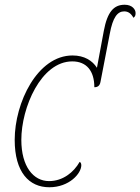

<svg xmlns="http://www.w3.org/2000/svg" viewBox="-20 -780 592 810"><path d="M188 10C272 10 323 -48 323 -83C323 -90 320 -96 316 -97C291 -53 245 -16 187 -16C121 -16 70 -77 70 -190C70 -326 153 -521 285 -521C345 -521 378 -481 378 -412C392 -412 401 -418 404 -435L443 -637C456 -708 476 -732 504 -732C521 -732 533 -723 543 -705C550 -710 552 -715 552 -725C552 -740 538 -760 506 -760C460 -760 433 -730 418 -650L389 -494C370 -524 336 -546 286 -546C138 -546 42 -347 42 -190C42 -53 103 10 188 10Z"/></svg>

Font: Noto Serif SemiCondensed Thin
Style: Italic
Weight: 100
Width: 4
Italic angle: -12°
Designer: Monotype Design Team
Foundry: Monotype Imaging Inc.
Version: Version 2.013